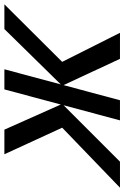

<svg xmlns="http://www.w3.org/2000/svg" viewBox="76 -718 580 897"><g transform="rotate(-90 366.5 -270.0)"><path d="M-62.3 0H59.2L322.8 -263.5L252.2 0H346.2L416.8 -263.5L539.7 0H661.2L525.5 -270L794.3 -540H678.8L420.2 -276.5L490.8 -540H396.8L326.2 -276.5L208.8 -540H93.8L218 -270Z"/></g></svg>

Font: Manrope
Style: SemiBoldItalic
Weight: 600
Italic angle: -15°
Designer: Mikhail Sharanda
Foundry: Mikhail Sharanda
Version: Version 4.502;hotconv 1.0.109;makeotfexe 2.5.65596